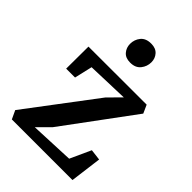

<svg xmlns="http://www.w3.org/2000/svg" viewBox="-230 -897 1001 1001"><g transform="rotate(45 270.5 -397.0)"><path d="M378.5 -494 148.5 -486.5 125.5 -387.5H60L61 -551L489.5 -551.5L510 -506L227 -123L160 -56L403 -66.5L455.5 -181.5L516.5 -174L494 0H47L25 -47L311 -426ZM273 -645.5Q239 -645.5 221.5 -666Q204 -686.5 204 -714.5Q204 -746 223.2 -769.8Q242.5 -793.5 281 -793.5H282Q315.5 -793.5 333.2 -773.5Q351 -753.5 351 -725.5Q351 -694 331.5 -669.8Q312 -645.5 274 -645.5Z"/></g></svg>

Font: Merriweather 28pt SemiBold
Style: Regular
Weight: 600
Version: Version 2.100